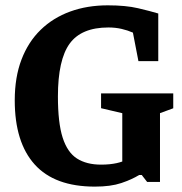

<svg xmlns="http://www.w3.org/2000/svg" viewBox="-20 -686 688 724"><path d="M337.6 17.7Q186 17.7 110.8 -65.8Q35.6 -149.3 35.6 -307.8Q35.6 -394.9 61.1 -461.5Q86.5 -528.1 133.3 -573.5Q180.1 -619 244.4 -642.4Q308.7 -665.9 386.4 -665.9Q454.4 -665.9 500.7 -655Q547.1 -644.1 576.8 -635.1V-455.4H502L481.2 -563Q461.8 -571.6 438.6 -577Q415.3 -582.4 388.9 -582.4Q286.8 -582.4 242.6 -521.4Q198.4 -460.4 198.4 -322.3Q198.4 -223 216.2 -167.2Q234.1 -111.4 270.2 -88.3Q306.4 -65.2 360.9 -65.2Q378.2 -65.2 393.1 -66.7Q408.1 -68.3 420 -70.9Q431.9 -73.6 441.1 -76.9V-259.2L361.1 -278V-333.7H633.3V-277.7L583.3 -259.3V0H534.8L514.4 -26.2H504.9Q477.1 -9.1 437.3 4.3Q397.6 17.7 337.6 17.7Z"/></svg>

Font: Faustina Light
Style: Regular
Weight: 300
Designer: Alfonso Garcia
Foundry: http://www.omnibus-type.com
Version: Version 1.200